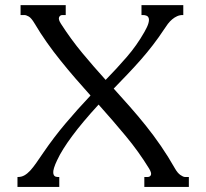

<svg xmlns="http://www.w3.org/2000/svg" viewBox="-20 -736 812 756"><path d="M699.2 -676.8Q687.5 -676.8 677.2 -672.1Q667 -667.5 658 -659.9Q648.9 -652.3 641.1 -642.1Q633.3 -631.8 626.5 -621.1Q605 -588.4 582 -558.6Q559.1 -528.8 534.2 -500.5Q509.3 -472.2 482.7 -444.3Q456.1 -416.5 427.7 -387.2Q459.5 -352.1 491.2 -316.2Q522.9 -280.3 553.7 -241.9Q584.5 -203.6 613.5 -161.4Q642.6 -119.1 669.4 -71.8Q679.2 -54.7 690.4 -46.9Q701.7 -39.1 708.5 -39.1H723.6V0H548.3V-39.1H561Q570.8 -39.1 574.2 -46.9Q577.6 -54.7 567.4 -71.8Q526.4 -138.7 475.1 -200.4Q423.8 -262.2 368.2 -324.2Q335.9 -289.1 310.1 -258.3Q284.2 -227.5 264.2 -200.4Q244.1 -173.3 229.5 -149.9Q214.8 -126.5 205.1 -105.5Q188 -69.8 189.7 -54.4Q191.4 -39.1 207.5 -39.1H213.4V0H48.8V-39.1H51.3Q64.5 -39.1 75.9 -45.4Q87.4 -51.8 98.9 -64.2Q110.4 -76.7 122.8 -94.5Q135.3 -112.3 150.9 -135.3Q191.9 -195.3 238.3 -250.2Q284.7 -305.2 336.4 -359.9Q306.2 -393.6 276.6 -427.7Q247.1 -461.9 218.8 -497.1Q190.4 -532.2 164.6 -568.8Q138.7 -605.5 116.2 -643.6Q103.5 -665 93.3 -670.9Q83 -676.8 76.2 -676.8H61V-715.8H238.8V-676.8H226.1Q216.3 -676.8 212.6 -668Q209 -659.2 220.2 -642.1Q259.8 -580.6 304.4 -526.9Q349.1 -473.1 396 -421.4Q439.5 -465.8 479 -511.5Q518.6 -557.1 548.8 -610.4Q560.5 -630.9 564.2 -643.8Q567.9 -656.7 565.7 -664.1Q563.5 -671.4 557.1 -674.1Q550.8 -676.8 543 -676.8H537.1V-715.8H701.7V-676.8H699.2Z"/></svg>

Font: Arian AMU Serif
Style: Regular
Weight: 400
Designer: Ruben Hakobyan (Tarumian)
Foundry: Ruben Hakobyan (Tarumian)
Version: Version 1.002